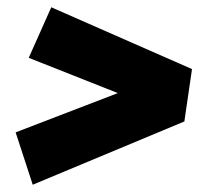

<svg xmlns="http://www.w3.org/2000/svg" viewBox="-20 -623 554 528"><path d="M121 -603 508 -433 487 -289 70 -115 23 -259 304 -367 59 -464Z"/></svg>

Font: Bitter Black
Style: Italic
Weight: 900
Italic angle: -9°
Designer: Sol Matas, and Bitter project Authors
Foundry: Sol Matas
Version: Version 2.001